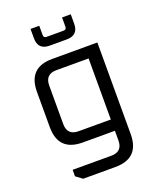

<svg xmlns="http://www.w3.org/2000/svg" viewBox="-167 -825 916 1122"><g transform="rotate(-20 291.0 -264.0)"><path d="M71.8 -150.2V-369.7Q71.8 -519.9 222 -519.9H502.2V49.8Q502.2 200 352 200H152L112 170.1V129.9H352.1Q422.2 129.9 422.2 59.8V0H222Q71.8 0 71.8 -150.2ZM151.8 -140.2Q151.8 -70.1 221.9 -70.1H422.2V-449.8H221.9Q151.8 -449.8 151.8 -379.7ZM162.3 -669.6V-727.9H216.5V-670.6Q216.5 -652.3 234.7 -652.3H340Q358.3 -652.3 358.3 -670.6V-727.9H412.5V-669.6Q412.5 -597.9 340 -597.9H234Q162.3 -597.9 162.3 -669.6Z"/></g></svg>

Font: Oxanium ExtraLight
Style: Regular
Weight: 200
Designer: Severin Meyer
Version: Version 2.000